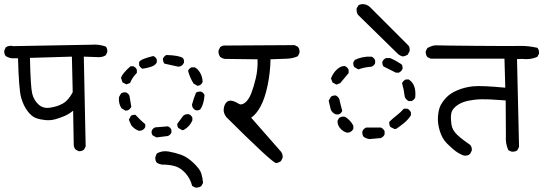

<svg xmlns="http://www.w3.org/2000/svg" viewBox="-29 -770 2580 912"><path d="M344.7 -51.8 330.1 -59.6Q322.3 -68.4 321.3 -80.1L318.4 -244.1Q297.9 -227.5 275.9 -218.3Q253.9 -209 231.9 -203.1Q210 -197.3 185.5 -199.7Q161.1 -202.1 141.1 -209.5Q121.1 -216.8 101.6 -242.7Q82 -268.6 71.3 -306.6Q60.5 -344.7 56.6 -493.2H27.3Q11.7 -495.1 -2 -503.9Q-9.8 -513.7 -8.8 -529.3L-2 -544.9Q11.7 -554.7 30.3 -551.8L31.2 -550.8L405.3 -557.6Q441.4 -560.5 473.6 -548.8Q482.4 -538.1 480.5 -522.5L473.6 -507.8Q459 -498 439.5 -498.5Q419.9 -499 369.1 -501L377.9 -74.2L370.1 -59.6Q360.4 -50.8 344.7 -51.8ZM261.7 -274.4Q276.4 -280.3 290 -294.4Q303.7 -308.6 316.4 -332L312.5 -501L113.3 -495.1Q116.2 -356.4 124 -325.2Q131.8 -293.9 154.3 -273.4Q176.8 -252.9 210.4 -258.8Q244.1 -264.6 261.7 -274.4Z M899.4 121.1 883.8 113.3Q875 78.1 852.1 52.7Q829.1 27.3 802.7 19.5Q776.4 11.7 739.3 11.7Q726.6 9.8 715.8 2.9Q707 -7.8 709 -24.4L715.8 -41Q741.2 -55.7 772 -50.3Q802.7 -44.9 831.5 -34.7Q860.4 -24.4 890.6 4.4Q920.9 33.2 927.2 54.2Q933.6 75.2 935.5 98.6L927.7 113.3Q917 122.1 899.4 121.1ZM713.9 -117.2 696.3 -127Q689.5 -134.8 691.4 -148.4Q696.3 -160.2 708 -165L768.6 -169.9Q780.3 -165 785.2 -153.3V-140.6Q780.3 -128.9 768.6 -124ZM631.8 -148.4Q610.4 -155.3 594.7 -174.8L583 -201.2L592.8 -219.7Q600.6 -225.6 614.3 -224.6Q635.7 -201.2 661.1 -179.7V-167Q656.2 -155.3 643.6 -150.4ZM836.9 -151.4 818.4 -162.1Q811.5 -169.9 813.5 -182.6L841.8 -220.7Q853.5 -229.5 868.2 -227.5Q879.9 -222.7 884.8 -210.9V-198.2Q873 -169.9 844.7 -153.3ZM567.4 -244.1 547.9 -255.9Q533.2 -278.3 536.1 -308.6L545.9 -326.2Q556.6 -333 569.3 -331.1Q581.1 -326.2 585.9 -315.4Q589.8 -294.9 594.7 -262.7Q588.9 -251 578.1 -246.1ZM901.4 -246.1Q889.6 -251 884.8 -262.7L882.8 -272.5Q890.6 -301.8 902.3 -330.1Q912.1 -335.9 925.8 -335Q937.5 -330.1 942.4 -318.4Q939.5 -275.4 922.9 -251Q914.1 -244.1 901.4 -246.1ZM909.2 -362.3 890.6 -373Q873 -400.4 864.3 -433.6Q869.1 -445.3 880.9 -450.2H896.5Q911.1 -442.4 921.9 -423.8Q932.6 -405.3 933.6 -380.9Q928.7 -369.1 918 -364.3ZM571.3 -369.1 552.7 -378.9 545.9 -400.4Q551.8 -420.9 590.8 -455.1H604.5Q616.2 -450.2 621.1 -438.5V-423.8Q599.6 -402.3 588.9 -376ZM648.4 -443.4Q637.7 -448.2 631.8 -460V-475.6Q640.6 -490.2 699.2 -503.9Q710.9 -499 715.8 -487.3V-473.6Q709 -460 690.9 -453.6Q672.9 -447.3 648.4 -443.4ZM818.4 -453.1Q785.2 -460 752 -467.8Q744.1 -477.5 745.1 -492.2Q751 -503.9 761.7 -508.8Q823.2 -506.8 839.8 -494.1Q846.7 -485.4 844.7 -472.7Q839.8 -460 828.1 -455.1Z M1282.2 4.9Q1259.8 -1 1046.9 -212.9Q1031.2 -232.4 1033.7 -252.9Q1036.1 -273.4 1046.9 -284.2Q1057.6 -294.9 1073.7 -291Q1089.8 -287.1 1103.5 -277.8Q1117.2 -268.6 1134.8 -282.2Q1152.3 -295.9 1164.1 -325.7Q1175.8 -355.5 1186 -398.4Q1196.3 -441.4 1194.3 -488.3L1039.1 -490.2Q1026.4 -492.2 1016.6 -500Q1007.8 -512.7 1008.8 -529.3L1016.6 -545.9Q1027.3 -555.7 1044.9 -553.7L1370.1 -555.7L1385.7 -547.9Q1395.5 -537.1 1393.6 -518.6L1385.7 -502.9Q1362.3 -492.2 1333.5 -491.2Q1304.7 -490.2 1255.9 -488.3Q1254.9 -425.8 1242.2 -364.7Q1229.5 -303.7 1209.5 -266.1Q1189.5 -228.5 1164.1 -210.9L1304.7 -50.8Q1315.4 -38.1 1313.5 -20.5L1305.7 -4.9Q1294.9 2.9 1282.2 4.9Z M1726.6 -109.4Q1710 -111.3 1697.3 -121.1Q1690.4 -131.8 1692.4 -146.5Q1697.3 -158.2 1710 -164.1H1780.3Q1793 -158.2 1797.9 -146.5V-131.8Q1793 -120.1 1780.3 -114.3ZM1621.1 -139.6Q1605.5 -142.6 1591.8 -155.3Q1573.2 -172.9 1574.2 -196.3L1581.1 -209Q1591.8 -217.8 1607.4 -215.8Q1619.1 -210.9 1630.9 -198.7Q1642.6 -186.5 1649.4 -172.9V-158.2Q1643.6 -146.5 1631.8 -141.6ZM1844.7 -157.2 1825.2 -167Q1818.4 -177.7 1820.3 -191.4Q1835.9 -207 1855 -221.7Q1874 -236.3 1889.6 -253.9H1905.3Q1917 -249 1922.9 -236.3V-222.7Q1910.2 -202.1 1891.1 -186.5Q1872.1 -170.9 1853.5 -158.2ZM1566.4 -226.6Q1548.8 -233.4 1542 -250L1532.2 -292L1543 -310.5Q1551.8 -317.4 1566.4 -316.4Q1578.1 -310.5 1583 -298.8Q1588.9 -271.5 1596.7 -243.2Q1591.8 -231.4 1580.1 -226.6ZM1912.1 -290Q1898.4 -296.9 1893.6 -310.5Q1889.6 -343.8 1880.9 -375Q1885.7 -386.7 1898.4 -392.6H1912.1Q1949.2 -370.1 1943.4 -307.6Q1938.5 -294.9 1925.8 -290ZM1569.3 -368.2 1550.8 -377.9 1543 -397.5Q1553.7 -424.8 1572.8 -441.4Q1591.8 -458 1609.4 -456.1Q1621.1 -451.2 1627 -438.5V-422.9L1586.9 -375ZM1851.6 -424.8 1793 -454.1Q1786.1 -462.9 1787.1 -476.6Q1793 -489.3 1804.7 -494.1H1824.2Q1851.6 -482.4 1877.9 -464.8Q1884.8 -456.1 1882.8 -442.4Q1877.9 -430.7 1865.2 -424.8ZM1672.9 -440.4 1654.3 -451.2Q1647.5 -460 1649.4 -473.6L1656.2 -485.4Q1692.4 -502.9 1735.4 -501Q1748 -496.1 1752.9 -483.4V-469.7Q1748 -458 1735.4 -453.1Q1703.1 -451.2 1672.9 -440.4ZM1883.8 -502Q1871.1 -504.9 1860.4 -514.6L1670.9 -700.2Q1663.1 -713.9 1665 -730.5L1674.8 -746.1Q1703.1 -757.8 1727.5 -737.3L1911.1 -553.7Q1919.9 -542 1916 -525.4L1907.2 -509.8Q1895.5 -502.9 1883.8 -502Z M2400.4 -49.8 2385.7 -56.6Q2371.1 -87.9 2374 -125L2373 -293Q2335.9 -295.9 2296.4 -297.9Q2256.8 -299.8 2226.1 -296.4Q2195.3 -293 2172.9 -285.2Q2150.4 -277.3 2133.3 -262.2Q2116.2 -247.1 2113.8 -227.1Q2111.3 -207 2115.2 -179.2Q2119.1 -151.4 2144 -128.4Q2168.9 -105.5 2204.1 -82Q2213.9 -71.3 2211.9 -54.7L2204.1 -39.1Q2192.4 -28.3 2173.8 -31.2Q2152.3 -39.1 2134.3 -52.7Q2116.2 -66.4 2093.8 -88.9Q2071.3 -111.3 2060.1 -147.9Q2048.8 -184.6 2051.3 -215.8Q2053.7 -247.1 2062 -265.6Q2070.3 -284.2 2089.4 -305.2Q2108.4 -326.2 2142.6 -340.8Q2176.8 -355.5 2216.8 -359.9Q2256.8 -364.3 2371.1 -353.5L2367.2 -491.2H2016.6L2001 -499Q1992.2 -509.8 1993.2 -526.4L2001 -542Q2027.3 -555.7 2043 -554.7Q2058.6 -553.7 2233.4 -552.2Q2408.2 -550.8 2443.4 -551.8Q2478.5 -552.7 2523.4 -543Q2533.2 -532.2 2531.2 -514.6L2523.4 -500Q2491.2 -485.4 2451.2 -490.2L2426.8 -489.3L2436.5 -72.3L2428.7 -56.6Q2418 -47.9 2400.4 -49.8Z"/></svg>

Font: JasonHandwriting2
Style: Regular
Weight: 400
Version: Version 1.05.10